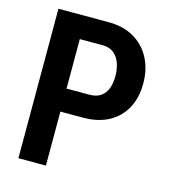

<svg xmlns="http://www.w3.org/2000/svg" viewBox="-107 -796 779 882"><g transform="rotate(15 282.5 -355.5)"><path d="M300.8 -256.8H152.8V-366.2H300.8Q334.5 -366.2 355.2 -380.6Q376 -395 385.5 -420.9Q395 -446.8 395 -479.5Q395 -511.2 385.5 -539.3Q376 -567.4 355.2 -584.5Q334.5 -601.6 300.8 -601.6H192.9V0H62V-710.9H300.8Q371.6 -710.9 422.1 -681.2Q472.7 -651.4 500 -599.4Q527.3 -547.4 527.3 -480.5Q527.3 -411.1 500 -361.3Q472.7 -311.5 422.1 -284.2Q371.6 -256.8 300.8 -256.8Z"/></g></svg>

Font: Roboto Condensed SemiBold
Style: Regular
Weight: 600
Designer: Christian Robertson
Foundry: Google
Version: Version 3.008; 2023